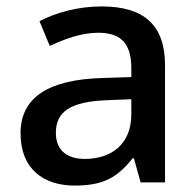

<svg xmlns="http://www.w3.org/2000/svg" viewBox="-20 -568 612 598"><path d="M297 -548C221 -548 153 -528 103 -502L135 -425C181 -446 232 -466 286 -466C351 -466 389 -438 389 -356V-328L298 -325C127 -320 44 -262 44 -153C44 -41 116 10 213 10C303 10 346 -16 393 -75H397L418 0H494V-365C494 -490 428 -548 297 -548ZM316 -256 389 -259V-212C389 -118 326 -73 244 -73C191 -73 154 -98 154 -154C154 -217 194 -252 316 -256Z"/></svg>

Font: Noto Sans Lao UI Med
Style: Regular
Weight: 500
Designer: Monotype Design Team
Foundry: Monotype Imaging Inc.
Version: Version 2.000